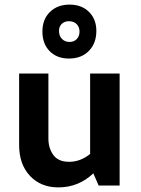

<svg xmlns="http://www.w3.org/2000/svg" viewBox="-20 -805 611 833"><path d="M279 -551Q227 -551 195.5 -583Q164 -615 164 -668Q164 -721 196.5 -753Q229 -785 282 -785Q334 -785 366 -753.5Q398 -722 398 -671Q398 -617 365.5 -584Q333 -551 279 -551ZM282 -623Q301 -623 313 -635.5Q325 -648 325 -668Q325 -688 312.5 -700.5Q300 -713 279 -713Q260 -713 248 -701.5Q236 -690 236 -671Q236 -649 249 -636Q262 -623 282 -623ZM233 8Q157 8 110 -42Q63 -92 63 -176V-486H190V-204Q190 -162 211.5 -132.5Q233 -103 280 -103Q329 -103 371 -137V-486H499V0H408L385 -53Q321 8 233 8Z"/></svg>

Font: Cantarell
Style: Bold
Weight: 700
Designer: Dave Crossland, Nikolaus Waxweiler, Florian Fecher, Jacques Le Bailly, Eben Sorkin, Alexei Vanyashin, Alexios Zavras, Em
Version: Version 0.303